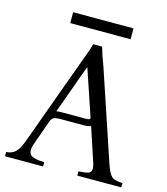

<svg xmlns="http://www.w3.org/2000/svg" viewBox="-120 -916 875 1008"><g transform="rotate(15 317.5 -411.5)"><path d="M543 -100Q555 -65 566 -49.5Q577 -34 592.5 -29.5Q608 -25 634 -23V0H395V-23Q429 -25 445.5 -30Q462 -35 464 -51Q466 -67 454 -100L397 -272Q392 -267 382 -265.5Q372 -264 361 -264H230Q208 -264 197 -259Q186 -254 178 -232L131 -100Q118 -62 131.5 -43.5Q145 -25 209 -23V0H2V-23Q34 -25 52.5 -43.5Q71 -62 85 -100L262 -586Q272 -612 281 -637Q290 -662 297 -688H346Q353 -662 361.5 -637Q370 -612 380 -586ZM363 -300Q376 -300 381 -303.5Q386 -307 381 -319L299 -562H297L201 -297Q206 -299 213 -299.5Q220 -300 229 -300ZM152 -823H480V-764H152Z"/></g></svg>

Font: Bona Nova SC
Style: Regular
Weight: 400
Designer: Mateusz Machalski
Foundry: Capitalics
Version: Version 4.001; ttfautohint (v1.8.4.7-5d5b)